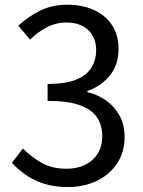

<svg xmlns="http://www.w3.org/2000/svg" viewBox="-20 -766 595 800"><path d="M263.1 13.4Q206 13.4 162.4 -0.8Q118.9 -15 86.2 -38.2Q53.4 -61.4 29.5 -87.6L75.5 -147.1Q108.3 -114.3 151.6 -88.6Q194.8 -62.9 257.3 -62.9Q301.5 -62.9 334.9 -79.4Q368.3 -95.9 387.2 -126.5Q406.1 -157.1 406.1 -199.1Q406.1 -243.3 384.4 -276.4Q362.7 -309.5 312.8 -327.6Q263 -345.7 178.3 -345.7V-416.2Q254.5 -416.2 298.4 -434.6Q342.3 -453 361.5 -485Q380.7 -517.1 380.7 -556.5Q380.7 -609.1 347.7 -640.6Q314.7 -672.1 257.2 -672.1Q212.9 -672.1 174.6 -652.1Q136.3 -632.1 105.3 -600.9L56.2 -659.3Q97.8 -697.2 147.6 -721.8Q197.4 -746.4 260.4 -746.4Q322.1 -746.4 370.5 -724.7Q418.8 -703.1 446.3 -662.1Q473.9 -621.2 473.9 -562.8Q473.9 -496.2 438.1 -451.8Q402.3 -407.5 343.9 -386.6V-382.2Q386.7 -372 422 -347.2Q457.2 -322.4 478.2 -284.3Q499.1 -246.1 499.1 -195.7Q499.1 -131 467.2 -84Q435.3 -37 382 -11.8Q328.6 13.4 263.1 13.4Z"/></svg>

Font: Noto Sans KR Thin
Style: Regular
Weight: 100
Designer: Ryoko NISHIZUKA 西塚涼子 (kana, bopomofo & ideographs); Paul D. Hunt (Latin, Greek & Cyrillic); Sandoll Communications 산돌커뮤니
Foundry: Adobe
Version: Version 2.004-H2;hotconv 1.0.118;makeotfexe 2.5.65603